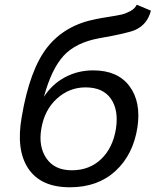

<svg xmlns="http://www.w3.org/2000/svg" viewBox="-20 -783 659 813"><path d="M276 10Q153 10 100 -69Q47 -148 72 -288Q106 -489 180.5 -583Q255 -677 386 -702Q404 -706 439.5 -711.5Q475 -717 493 -721Q511 -725 531 -735.5Q551 -746 559 -763L619 -738Q604 -679 552 -656Q520 -642 400 -621Q301 -603 249.5 -547Q198 -491 166 -373Q200 -426 254.5 -455.5Q309 -485 375 -485Q478 -485 528 -418.5Q578 -352 562 -244Q544 -128 469 -59Q394 10 276 10ZM284 -62Q359 -62 408.5 -109.5Q458 -157 471 -238Q483 -317 449.5 -365Q416 -413 342 -413Q273 -413 220.5 -365Q168 -317 155 -238Q142 -163 176.5 -112.5Q211 -62 284 -62Z"/></svg>

Font: Raleway-v4020 Medium
Style: Italic
Weight: 500
Italic angle: -12°
Designer: Matt McInerney, Pablo Impallari, Rodrigo Fuenzalida
Foundry: Matt McInerney, Pablo Impallari, Rodrigo Fuenzalida
Version: Version 4.020;PS 004.020;hotconv 1.0.88;makeotf.lib2.5.64775